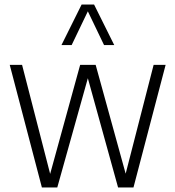

<svg xmlns="http://www.w3.org/2000/svg" viewBox="-20 -828 774 848"><path d="M165 0 23 -541.5H77.5L201.5 -60L334 -541.5H402.5L535 -61L658.5 -541.5H711.5L569.5 0H501.5L368 -482.5L233 0ZM251.5 -629 340.5 -808H395.5L484.5 -629H439.5L368 -778L296.5 -629Z"/></svg>

Font: Encode Sans Condensed Light
Style: Regular
Weight: 300
Width: 3
Designer: Multiple Designers
Foundry: Impallari Type
Version: Version 3.000; ttfautohint (v1.8.3) -l 8 -r 50 -G 200 -x 14 